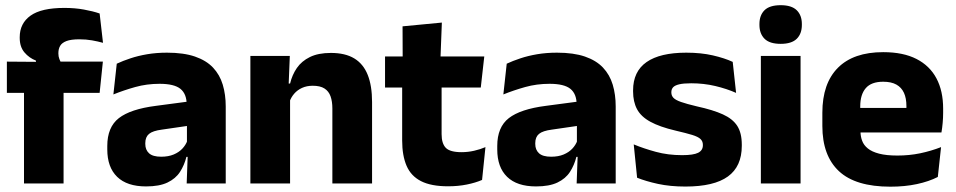

<svg xmlns="http://www.w3.org/2000/svg" viewBox="-20 -707 3686 740"><path d="M228 -676.5Q268.5 -676.5 303.2 -670.2Q338 -664 364 -655L377 -542Q357 -547.5 334.5 -551.5Q312 -555.5 285.5 -555.5Q254 -555.5 236.2 -548.8Q218.5 -542 211.8 -530.2Q205 -518.5 205 -502V-501Q205 -489 208.8 -479.5Q212.5 -470 217.5 -461.5L118.5 -458V-473.5Q92.5 -483.5 74.2 -505Q56 -526.5 56 -561V-563.5Q56 -617 97.8 -646.8Q139.5 -676.5 228 -676.5ZM72.5 0V-426.5H225V0ZM6.5 -349V-469.5L138.5 -468.5L196.5 -469.5H376.5L364 -349Z M699.5 0 704 -123 700.5 -130.5V-284L699.5 -304Q699.5 -345 675.5 -364.5Q651.5 -384 595 -384Q545.5 -384 501 -371.5Q456.5 -359 417 -343L430 -461.5Q453.5 -472.5 482.8 -482.2Q512 -492 547.5 -498Q583 -504 623.5 -504Q688 -504 731.5 -489Q775 -474 801 -446.5Q827 -419 838.5 -380.8Q850 -342.5 850 -296.5V0ZM543 11.5Q469.5 11.5 431.5 -25.5Q393.5 -62.5 393.5 -131V-144.5Q393.5 -217 438.2 -251.8Q483 -286.5 580.5 -299L712.5 -316.5L721.5 -224.5L604.5 -207.5Q569 -203 554.5 -191Q540 -179 540 -155.5V-152Q540 -129.5 554.5 -116.2Q569 -103 601 -103Q629 -103 649.2 -111.5Q669.5 -120 682.5 -133.8Q695.5 -147.5 702 -164.5L723.5 -102.5H698.5Q690.5 -70.5 673.8 -44.5Q657 -18.5 625.5 -3.5Q594 11.5 543 11.5Z M1261 0V-289Q1261 -316 1254 -335.8Q1247 -355.5 1230.5 -366Q1214 -376.5 1185.5 -376.5Q1162 -376.5 1144 -368.2Q1126 -360 1113.8 -345.8Q1101.5 -331.5 1095.5 -313.5L1072 -385H1098Q1106 -418.5 1124.2 -445Q1142.5 -471.5 1174.5 -487.2Q1206.5 -503 1255.5 -503Q1310.5 -503 1345.5 -481.8Q1380.5 -460.5 1397.2 -418.5Q1414 -376.5 1414 -313.5V0ZM945 0V-491.5H1097L1092 -368.5L1098 -354V0Z M1707 11Q1641.5 11 1602.8 -8.8Q1564 -28.5 1547 -68Q1530 -107.5 1530 -165.5V-440H1682V-190Q1682 -154 1698.2 -137.2Q1714.5 -120.5 1759 -120.5Q1783.5 -120.5 1807.5 -126Q1831.5 -131.5 1851 -140L1838 -13.5Q1812.5 -2.5 1779.2 4.2Q1746 11 1707 11ZM1464 -369.5V-489.5H1846.5L1833 -369.5ZM1532 -478.5 1531.5 -605.5 1683 -620 1677.5 -478.5Z M2202.5 0 2207 -123 2203.5 -130.5V-284L2202.5 -304Q2202.5 -345 2178.5 -364.5Q2154.5 -384 2098 -384Q2048.5 -384 2004 -371.5Q1959.5 -359 1920 -343L1933 -461.5Q1956.5 -472.5 1985.8 -482.2Q2015 -492 2050.5 -498Q2086 -504 2126.5 -504Q2191 -504 2234.5 -489Q2278 -474 2304 -446.5Q2330 -419 2341.5 -380.8Q2353 -342.5 2353 -296.5V0ZM2046 11.5Q1972.5 11.5 1934.5 -25.5Q1896.5 -62.5 1896.5 -131V-144.5Q1896.5 -217 1941.2 -251.8Q1986 -286.5 2083.5 -299L2215.5 -316.5L2224.5 -224.5L2107.5 -207.5Q2072 -203 2057.5 -191Q2043 -179 2043 -155.5V-152Q2043 -129.5 2057.5 -116.2Q2072 -103 2104 -103Q2132 -103 2152.2 -111.5Q2172.5 -120 2185.5 -133.8Q2198.5 -147.5 2205 -164.5L2226.5 -102.5H2201.5Q2193.5 -70.5 2176.8 -44.5Q2160 -18.5 2128.5 -3.5Q2097 11.5 2046 11.5Z M2621.5 12Q2563 12 2516 1.8Q2469 -8.5 2435.5 -22L2422.5 -150.5Q2461 -134.5 2507.8 -121.8Q2554.5 -109 2609 -109Q2652.5 -109 2670.8 -118.2Q2689 -127.5 2689 -147V-149Q2689 -162.5 2679.8 -171.2Q2670.5 -180 2647.8 -187Q2625 -194 2584 -203.5Q2522.5 -218 2486.5 -237.8Q2450.5 -257.5 2435.2 -286.2Q2420 -315 2420 -354.5V-358.5Q2420 -431.5 2472 -467.8Q2524 -504 2625 -504Q2682 -504 2727.5 -493.5Q2773 -483 2804 -468.5L2817 -349Q2781 -365 2736.8 -375.5Q2692.5 -386 2644 -386Q2614.5 -386 2597.8 -382Q2581 -378 2574.2 -370.5Q2567.5 -363 2567.5 -352V-350.5Q2567.5 -338.5 2575.5 -330Q2583.5 -321.5 2604.8 -314Q2626 -306.5 2666 -297Q2728 -283.5 2766 -266.2Q2804 -249 2821.5 -221.8Q2839 -194.5 2839 -149.5V-145Q2839 -65.5 2785.5 -26.8Q2732 12 2621.5 12Z M2912.5 0V-491.5H3065.5V0ZM2989 -538Q2946 -538 2926.5 -557.8Q2907 -577.5 2907 -611V-614.5Q2907 -648 2926.5 -667.5Q2946 -687 2989 -687Q3031 -687 3050.8 -667.5Q3070.5 -648 3070.5 -614.5V-611Q3070.5 -577 3050.8 -557.5Q3031 -538 2989 -538Z M3411.5 12.5Q3277.5 12.5 3213.5 -47.2Q3149.5 -107 3149.5 -221.5V-272.5Q3149.5 -385.5 3209.5 -445.8Q3269.5 -506 3384 -506Q3461 -506 3512.2 -479.8Q3563.5 -453.5 3589.2 -405Q3615 -356.5 3615 -288.5V-272Q3615 -253 3613.2 -233.2Q3611.5 -213.5 3608.5 -196.5H3470.5Q3472.5 -225.5 3473 -251.2Q3473.5 -277 3473.5 -298Q3473.5 -328.5 3464 -349.2Q3454.5 -370 3434.8 -381Q3415 -392 3384 -392Q3338 -392 3316.8 -367.2Q3295.5 -342.5 3295.5 -297V-252L3296.5 -235.5V-200.5Q3296.5 -181.5 3302.8 -164.5Q3309 -147.5 3324.8 -134.8Q3340.5 -122 3368.2 -114.8Q3396 -107.5 3439 -107.5Q3484.5 -107.5 3526.5 -116.2Q3568.5 -125 3607 -140L3594.5 -25Q3560.5 -7.5 3514 2.5Q3467.5 12.5 3411.5 12.5ZM3230.5 -196.5V-291H3577.5V-196.5Z"/></svg>

Font: Anek Gurmukhi Medium
Style: Bold
Weight: 700
Version: Version 1.003